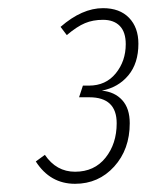

<svg xmlns="http://www.w3.org/2000/svg" viewBox="-20 -762 379 466"><path d="M230 -742.2Q270.5 -742.2 293.2 -718.8Q315.9 -695.3 315.9 -655.8Q315.9 -608.4 291.5 -579.1Q267.1 -549.8 227.1 -542Q258.3 -539.1 276.6 -519Q294.9 -499 294.9 -462.9Q294.9 -399.4 257.1 -357.7Q219.2 -315.9 162.1 -315.9Q101.6 -315.9 66.9 -370.1L88.9 -386.2Q116.7 -345.2 162.1 -345.2Q209 -345.2 236.1 -379.2Q263.2 -413.1 263.2 -462.9Q263.2 -525.9 196.8 -525.9H171.9L181.2 -554.2H195.8Q236.8 -554.2 261 -584Q285.2 -613.8 285.2 -654.8Q285.2 -684.1 270.8 -699Q256.3 -713.9 230 -713.9Q205.6 -713.9 186.3 -705.8Q167 -697.8 142.1 -676.8L127 -696.8Q179.2 -742.2 230 -742.2Z"/></svg>

Font: Fira Sans Compressed UltraLight
Style: Italic
Weight: 200
Width: 3
Italic angle: -8°
Designer: Carrois Corporate & Edenspiekermann AG
Foundry: Carrois Corporate GbR & Edenspiekermann AG
Version: Version 4.203;PS 004.203;hotconv 1.0.88;makeotf.lib2.5.64775